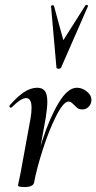

<svg xmlns="http://www.w3.org/2000/svg" viewBox="-20 -751 391 779"><path d="M292 -395Q313 -395 332 -380Q351 -365 351 -346Q351 -330 340.5 -318.5Q330 -307 314 -307Q303 -307 296 -311.5Q289 -316 281 -325Q276 -330 270.5 -334.5Q265 -339 258 -339Q238 -339 209 -282.5Q180 -226 154.5 -147Q129 -68 118 -9L108 -10Q124 -95 153 -184.5Q182 -274 218.5 -334.5Q255 -395 292 -395ZM53 1Q54 -5 59.5 -30Q65 -55 68 -74L104 -271Q108 -294 108 -313Q108 -353 86 -353Q65 -353 27 -315Q26 -314 24 -314Q21 -314 19 -317.5Q17 -321 19 -323Q51 -360 78 -377.5Q105 -395 131 -395Q152 -395 162 -382Q172 -369 172 -338Q172 -314 166 -276L118 -9Q116 -1 106 3.5Q96 8 79 8Q53 8 53 1ZM199 -727 237 -588 327 -730Q328 -731 330 -731Q333 -731 335.5 -729.5Q338 -728 337 -726L228 -477Q226 -472 217 -472Q214 -472 211.5 -473.5Q209 -475 209 -477L187 -726Q187 -729 193 -729.5Q199 -730 199 -727Z"/></svg>

Font: Cormorant Infant Medium
Style: Italic
Weight: 500
Italic angle: -10°
Designer: Christian Thalmann (Catharsis Fonts)
Foundry: Catharsis Fonts
Version: Version 4.000